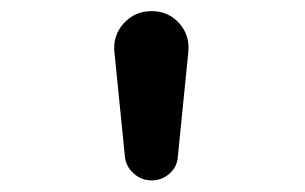

<svg xmlns="http://www.w3.org/2000/svg" viewBox="-20 -800 540 340"><path d="M201.2 -522.5 182.6 -708Q179.7 -737.3 199.2 -758.8Q218.8 -780.3 248.5 -780.3Q278.3 -780.3 297.4 -758.8Q316.4 -737.3 313.5 -708L294.9 -522.5Q293.9 -504.9 280.3 -492.7Q266.6 -480.5 248.5 -480.5Q230.5 -480.5 216.8 -492.7Q203.1 -504.9 201.2 -522.5Z"/></svg>

Font: Rounded-X Mgen+ 1m medium
Style: Regular
Weight: 500
Designer: [Source Han Sans]
Ryoko NISHIZUKA  (kana & ideographs); Paul D. Hunt (Latin, Greek & Cyrillic); Wenlong ZHANG  (bopomofo
Version: Version 1.059.20150602